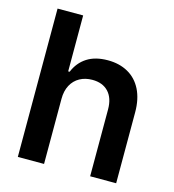

<svg xmlns="http://www.w3.org/2000/svg" viewBox="-106 -795 799 884"><g transform="rotate(15 293.5 -353.5)"><path d="M184.6 0H59.6V-707H181.6V-440.4H188.5Q207.5 -486.8 246.8 -512Q286.1 -537.1 345.7 -537.1Q400.9 -537.1 442.1 -513.9Q483.4 -490.7 505.9 -445.8Q528.3 -400.9 528.3 -337.9V0H404.3V-318.4Q404.3 -372.6 376.7 -402.1Q349.1 -431.6 299.8 -431.6Q266.1 -431.6 240 -417.2Q213.9 -402.8 199.2 -375.5Q184.6 -348.1 184.6 -310.5Z"/></g></svg>

Font: Pretendard Std SemiBold
Style: Regular
Weight: 600
Designer: Base glyphs from Inter by Rasmus Andersson; Hangeul glyphs from Noto Sans CJK(Source Han Sans) by Jang Soo-young and Kan
Foundry: Kil Hyung-jin
Version: Version 1.309